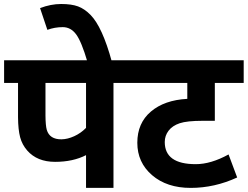

<svg xmlns="http://www.w3.org/2000/svg" viewBox="-20 -916 1208 936"><path d="M201.7 -511.7V-353Q202.1 -303.7 208 -283.2Q221.7 -236.3 279.8 -236.8Q309.6 -237.3 341.8 -252Q374 -266.6 399.4 -292.5V-511.7ZM67.9 -344.7V-511.7H0V-622.1H627.4V-511.7H533.2V0H399.4V-159.7Q335.9 -127 248.5 -127Q161.1 -127 112.8 -182.1Q87.9 -210.4 78.1 -247.1Q68.4 -283.7 67.9 -344.7Z M210.9 -770.5 175.3 -876.5Q227.5 -896.5 278.1 -896.5Q328.6 -896.5 360.4 -884.8Q392.1 -873 420.9 -843.8Q479 -785.2 525.4 -614.7H406.2Q377.4 -712.9 351.3 -748.3Q325.2 -783.7 285.9 -783.7Q246.6 -783.7 210.9 -770.5Z M783.2 -223.6Q783.2 -115.7 934.1 -115.7Q1008.3 -115.7 1094.2 -163.1L1136.2 -50.8Q1025.9 0 909.7 0Q793.5 0 721.4 -62Q649.4 -124 649.4 -220Q649.4 -315.9 715.6 -372.1Q781.7 -428.2 893.1 -434.1V-511.7H613.3V-622.1H1168V-511.7H1027.3V-327.1H968.3Q891.6 -327.1 856 -315.2Q820.3 -303.2 801.8 -278.8Q783.2 -254.4 783.2 -223.6Z"/></svg>

Font: NotoSans-Bold
Style: Bold
Weight: 700
Designer: Monotype Design team
Foundry: Monotype Imaging Inc.
Version: Version 1.04